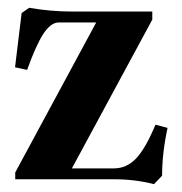

<svg xmlns="http://www.w3.org/2000/svg" viewBox="-20 -465 472 498"><path d="M379.4 12.7Q330.1 0 277.3 0H19.5V-17.6L229.5 -406.7H132.3Q111.8 -406.7 92.3 -377Q73.7 -348.6 50.3 -283.7L19 -290.5L36.1 -431.2L55.7 -444.8Q110.8 -435.1 166.5 -435.1H375V-414.1L166.5 -28.3H275.9Q308.1 -28.3 332.5 -53.5Q356.9 -78.6 383.3 -141.6L414.6 -133.3Q400.4 -67.4 400.4 -9.3Z"/></svg>

Font: Elstob
Style: Bold
Weight: 700
Designer: Peter S. Baker
Version: Version 1.015